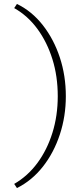

<svg xmlns="http://www.w3.org/2000/svg" viewBox="-20 -731 422 974"><path d="M66 223 52 202Q121 162 170 95.5Q219 29 246 -57.5Q273 -144 273 -243Q273 -344 246 -430.5Q219 -517 170 -584Q121 -651 52 -690L66 -711Q142 -674 197.5 -603Q253 -532 283.5 -439.5Q314 -347 314 -243Q314 -141 283.5 -48.5Q253 44 197.5 114.5Q142 185 66 223Z"/></svg>

Font: Ysabeau ExtraLight
Style: Regular
Weight: 250
Designer: Christian Thalmann (Catharsis Fonts)
Version: Version 2.002